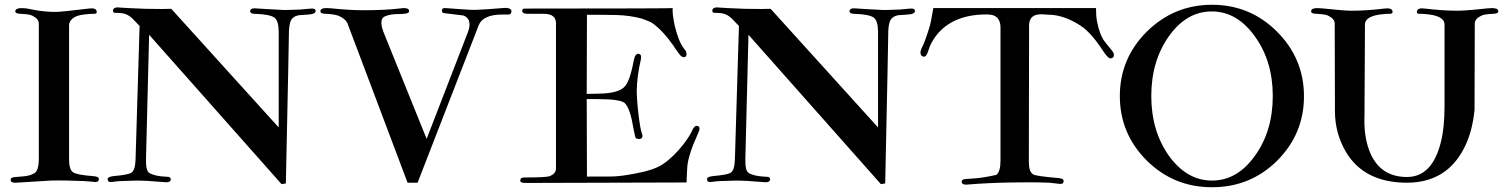

<svg xmlns="http://www.w3.org/2000/svg" viewBox="-20 -767 6326 806"><path d="M395 -16C395 -23 386 -27 367 -28C326 -31 300 -36 288 -43C276 -50 270 -68 270 -96V-660C270 -674 278 -686 293 -695C305 -702 324 -706 351 -708C360 -709 369 -709 378 -709C384 -710 387 -713 386 -718C385 -730 373 -734 352 -731C277 -722 231 -717 214 -717C189 -717 163 -719 137 -723L89 -732C60 -735 45 -731 44 -720C44 -713 52 -709 67 -709C89 -708 105 -706 114 -702C133 -693 143 -682 143 -668V-100C143 -69 137 -49 126 -41C115 -34 101 -29 82 -27C46 -23 25 -26 25 -13C24 -4 32 1 47 0L193 -9C237 -10 283 -9 331 -7C352 -6 368 -4 378 -3C389 -2 395 -6 395 -16Z M1305 -722C1304 -729 1298 -732 1285 -731L1241 -727C1212 -726 1189 -725 1173 -725C1116 -728 1075 -730 1051 -732C1038 -733 1030 -728 1030 -719C1031 -713 1036 -710 1047 -709C1092 -708 1120 -702 1132 -693C1144 -684 1150 -664 1150 -631V-232L699 -730C685 -729 649 -729 591 -730C535 -732 500 -734 487 -735C466 -738 455 -734 454 -722C454 -717 457 -714 462 -713C471 -713 479 -713 487 -712C507 -711 526 -701 543 -682L566 -658L549 -96C548 -66 542 -48 530 -41C518 -35 494 -31 458 -28C441 -26 432 -22 432 -16C432 -6 437 -2 448 -3C469 -6 484 -7 492 -7C520 -8 541 -9 554 -9C578 -9 619 -7 676 -2C689 -1 697 -6 697 -15C696 -22 691 -25 681 -25C646 -26 621 -32 607 -41C596 -48 592 -68 593 -103L606 -621L1162 6L1180 3C1189 -412 1193 -625 1193 -638C1194 -655 1196 -668 1200 -678C1205 -691 1216 -699 1233 -703L1275 -706C1296 -707 1306 -713 1305 -722Z M2127 -718C2128 -730 2116 -736 2088 -733C2043 -729 2009 -727 1985 -726C1968 -725 1942 -726 1905 -729C1869 -732 1850 -733 1848 -733C1839 -733 1835 -730 1835 -723C1835 -717 1838 -713 1843 -712L1925 -702C1942 -696 1951 -683 1951 -664C1951 -655 1949 -645 1945 -634L1771 -184L1590 -632C1584 -648 1581 -661 1581 -672C1581 -685 1586 -694 1595 -698C1611 -705 1630 -708 1653 -708C1681 -708 1696 -711 1697 -718C1700 -730 1688 -735 1663 -732C1624 -727 1572 -724 1505 -724C1466 -724 1421 -727 1370 -732C1341 -735 1326 -732 1325 -721C1324 -713 1332 -709 1348 -709C1373 -708 1391 -705 1403 -700C1422 -691 1434 -681 1439 -668L1691 0H1733L1990 -662C2002 -691 2035 -706 2089 -706H2116C2123 -707 2126 -711 2127 -718Z M2912 -211C2919 -226 2918 -235 2909 -238C2900 -241 2893 -235 2886 -220C2880 -205 2867 -185 2848 -160C2822 -127 2794 -99 2763 -78C2738 -61 2699 -48 2644 -38C2603 -30 2569 -26 2544 -26C2467 -26 2433 -26 2444 -25L2443 -351H2487C2553 -351 2592 -345 2603 -334C2618 -319 2630 -284 2639 -229C2644 -201 2648 -187 2650 -186C2658 -184 2663 -183 2665 -183C2678 -186 2680 -195 2673 -212C2670 -221 2665 -247 2660 -290C2655 -333 2653 -366 2653 -389C2654 -426 2659 -469 2670 -516C2673 -531 2671 -539 2662 -541C2651 -543 2644 -533 2640 -511C2629 -452 2616 -416 2600 -401C2582 -384 2548 -375 2497 -374C2468 -373 2450 -373 2443 -373L2444 -705C2478 -705 2519 -705 2566 -704C2605 -703 2641 -698 2674 -689C2688 -684 2701 -679 2712 -674C2735 -660 2759 -637 2784 -606C2796 -591 2810 -571 2827 -546C2838 -530 2847 -524 2856 -528C2860 -530 2862 -534 2862 -540C2862 -547 2859 -555 2852 -562C2836 -582 2823 -615 2812 -661C2805 -696 2802 -720 2804 -733C2805 -732 2598 -731 2184 -731C2176 -732 2172 -728 2172 -721C2172 -714 2179 -710 2192 -709C2192 -709 2215 -709 2262 -709C2297 -709 2314 -696 2314 -669V-60C2314 -45 2305 -34 2286 -27C2277 -24 2242 -22 2181 -22C2170 -22 2164 -18 2164 -9C2164 -2 2171 1 2185 1L2862 -1C2864 -45 2865 -70 2866 -76C2869 -98 2877 -125 2889 -157L2912 -211Z M3821 -722C3820 -729 3814 -732 3801 -731L3757 -727C3728 -726 3705 -725 3689 -725C3632 -728 3591 -730 3567 -732C3554 -733 3546 -728 3546 -719C3547 -713 3552 -710 3563 -709C3608 -708 3636 -702 3648 -693C3660 -684 3666 -664 3666 -631V-232L3215 -730C3201 -729 3165 -729 3107 -730C3051 -732 3016 -734 3003 -735C2982 -738 2971 -734 2970 -722C2970 -717 2973 -714 2978 -713C2987 -713 2995 -713 3003 -712C3023 -711 3042 -701 3059 -682L3082 -658L3065 -96C3064 -66 3058 -48 3046 -41C3034 -35 3010 -31 2974 -28C2957 -26 2948 -22 2948 -16C2948 -6 2953 -2 2964 -3C2985 -6 3000 -7 3008 -7C3036 -8 3057 -9 3070 -9C3094 -9 3135 -7 3192 -2C3205 -1 3213 -6 3213 -15C3212 -22 3207 -25 3197 -25C3162 -26 3137 -32 3123 -41C3112 -48 3108 -68 3109 -103L3122 -621L3678 6L3696 3C3705 -412 3709 -625 3709 -638C3710 -655 3712 -668 3716 -678C3721 -691 3732 -699 3749 -703L3791 -706C3812 -707 3822 -713 3821 -722Z M4641 -522C4651 -522 4656 -527 4656 -537C4656 -542 4653 -549 4646 -557C4631 -576 4621 -587 4618 -592C4604 -609 4593 -638 4585 -678C4582 -694 4581 -712 4581 -733H3898C3891 -692 3886 -667 3884 -660C3869 -611 3858 -582 3853 -573C3847 -562 3844 -553 3844 -546C3844 -537 3848 -531 3857 -529C3864 -528 3869 -533 3874 -546L3884 -574C3917 -647 3986 -701 4102 -706C4124 -707 4140 -706 4149 -703C4170 -696 4180 -678 4180 -651V-93C4180 -62 4174 -42 4163 -33C4128 -25 4097 -20 4070 -18C4038 -15 4018 -18 4017 -5C4017 4 4025 9 4038 8C4097 3 4160 0 4227 -1C4282 -2 4334 -2 4385 0L4429 5C4440 6 4445 2 4445 -8C4445 -15 4436 -19 4419 -20C4359 -25 4325 -30 4317 -35C4305 -42 4299 -60 4299 -88L4300 -662C4301 -692 4317 -707 4350 -707C4355 -707 4362 -707 4370 -706C4381 -705 4387 -705 4390 -705C4431 -703 4474 -687 4518 -658C4546 -639 4576 -606 4608 -557C4623 -534 4634 -522 4641 -522Z M5068 19C5175 19 5266 -18 5341 -92C5416 -167 5454 -257 5454 -363C5454 -468 5416 -559 5341 -634C5266 -709 5175 -747 5068 -747C4961 -747 4870 -709 4794 -634C4719 -559 4681 -469 4681 -364C4681 -258 4719 -168 4794 -93C4870 -18 4961 19 5068 19ZM4813 -364C4813 -462 4838 -546 4887 -615C4936 -684 4996 -719 5067 -719C5138 -719 5198 -684 5248 -614C5298 -545 5323 -461 5323 -364C5323 -266 5298 -182 5248 -113C5199 -44 5139 -9 5068 -9C4997 -9 4937 -44 4887 -113C4838 -182 4813 -266 4813 -364Z M6270 -720C6269 -731 6254 -735 6225 -732C6161 -725 6119 -722 6100 -722C6057 -722 6011 -725 5962 -731C5941 -734 5929 -730 5928 -718C5927 -713 5930 -710 5936 -709C5945 -709 5954 -709 5963 -708C6017 -704 6044 -689 6044 -664V-320C6044 -261 6039 -212 6029 -172C6005 -73 5957 -24 5886 -24C5803 -24 5748 -67 5722 -153C5711 -189 5706 -232 5708 -282L5710 -664C5710 -689 5737 -704 5791 -708C5800 -709 5808 -709 5817 -709C5823 -710 5826 -713 5826 -718C5825 -730 5813 -734 5791 -731C5742 -725 5696 -722 5653 -722C5634 -722 5593 -725 5529 -732C5499 -735 5484 -731 5484 -720C5483 -713 5491 -709 5507 -709C5528 -708 5544 -706 5554 -702C5573 -693 5583 -682 5583 -668L5584 -300C5584 -239 5599 -183 5629 -131C5680 -44 5766 0 5886 0C5999 0 6081 -51 6130 -153C6151 -196 6164 -247 6170 -306L6171 -668C6171 -682 6181 -693 6200 -702C6209 -706 6225 -708 6247 -709C6262 -709 6270 -713 6270 -720Z"/></svg>

Font: GFS Fleischman
Style: Regular
Weight: 400
Designer: George Matthiopoulos
Foundry: George Matthiopoulos
Version: Version 1.0